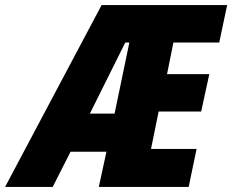

<svg xmlns="http://www.w3.org/2000/svg" viewBox="-82 -734 912 754"><path d="M-62 0H125L195 -138H336L306 0H659L690 -149H511L541 -296H708L740 -443H574L599 -567H779L810 -714H317ZM271 -288 410 -567H426L368 -288Z"/></svg>

Font: Noto Sans Condensed Black
Style: Italic
Weight: 900
Width: 3
Italic angle: -12°
Designer: Monotype Design Team
Foundry: Monotype Imaging Inc.
Version: Version 2.013